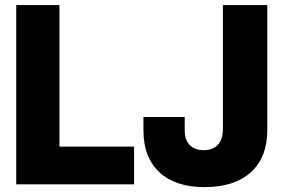

<svg xmlns="http://www.w3.org/2000/svg" viewBox="-20 -748 1150 779"><path d="M45.9 0V-727.5H221.2V-153.3H523.9V0ZM809.6 11.2Q692.4 11.2 627.2 -48.8Q562 -108.9 562 -219.2V-273.4H729.5V-217.8Q729.5 -180.2 750 -159.4Q770.5 -138.7 806.6 -138.7Q844.2 -138.7 864.3 -160.9Q884.3 -183.1 884.3 -225.1V-727.5H1064.5V-221.7Q1064.5 -109.4 997.8 -49.1Q931.2 11.2 809.6 11.2Z"/></svg>

Font: Inter Display Extra Bold
Style: Regular
Weight: 800
Designer: Rasmus Andersson
Foundry: rsms
Version: Version 4.000;git-4fc901f